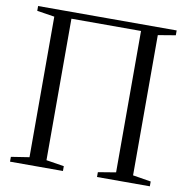

<svg xmlns="http://www.w3.org/2000/svg" viewBox="-82 -823 880 902"><g transform="rotate(10 358.0 -371.5)"><path d="M27.5 -743H688.5V-720L605 -706V-37L691.5 -23V0H439.5V-23L524 -37V-711.5H192V-36.5L277 -23V0H24.5V-23L111 -36.5V-707L27.5 -720Z"/></g></svg>

Font: Merriweather 120pt Light
Style: Regular
Weight: 300
Version: Version 2.100